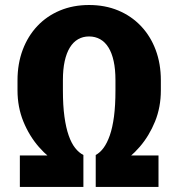

<svg xmlns="http://www.w3.org/2000/svg" viewBox="-20 -740 713 760"><path d="M437 -382.3V-422.9Q437 -465.8 429.9 -498Q422.9 -530.3 409.4 -552Q396 -573.7 376.5 -584.7Q356.9 -595.7 332.5 -595.7Q308.1 -595.7 289.1 -584.7Q270 -573.7 256.6 -552Q243.2 -530.3 236.1 -498Q229 -465.8 229 -422.9V-382.3Q229 -322.3 235.1 -278.1Q241.2 -233.9 252 -203.4Q262.7 -172.9 277.6 -154.1Q292.5 -135.3 310.1 -126.5V-55.7Q264.2 -61.5 218 -88.1Q171.9 -114.7 133.8 -158.4Q95.7 -202.1 72.5 -259Q49.3 -315.9 49.3 -382.3V-421.9Q49.3 -487.8 69.8 -542.5Q90.3 -597.2 127.9 -637Q165.5 -676.8 217.5 -698.5Q269.5 -720.2 332.5 -720.2Q396 -720.2 448 -698.5Q500 -676.8 537.8 -637Q575.7 -597.2 596.2 -542.5Q616.7 -487.8 616.7 -421.9V-382.3Q616.7 -315.9 593.8 -259.3Q570.8 -202.6 533.2 -158.9Q495.6 -115.2 450 -88.6Q404.3 -62 358.9 -55.7V-126.5Q376 -135.7 389.9 -154.5Q403.8 -173.3 414.6 -203.9Q425.3 -234.4 431.2 -278.6Q437 -322.8 437 -382.3ZM358.9 0V-124.5H607.4V0ZM58.6 0V-124.5H310.1V0Z"/></svg>

Font: Roboto ExtraBold
Style: Regular
Weight: 800
Designer: Christian Robertson
Foundry: Google
Version: Version 3.009; 2024